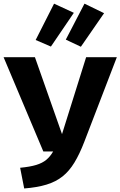

<svg xmlns="http://www.w3.org/2000/svg" viewBox="-25 -1028 668 1065"><path d="M623.1 -710.8 442.6 -241.5Q416.4 -173.3 387.7 -126.2Q359 -79 322.1 -49.5Q285.1 -20 233.3 -4.1Q181.5 11.8 109.2 17.4L86.7 -97.4Q141.5 -102.6 175.9 -113.1Q210.3 -123.6 232.1 -141.8Q253.8 -160 269.7 -187.7H215.4L-5.1 -710.8H168.7L319 -284.1L452.8 -710.8ZM172.8 -806.2 274.9 -1007.7 384.6 -956.9 257.4 -769.7ZM340 -808.2 443.6 -1007.7 552.3 -954.9 423.6 -768.7Z"/></svg>

Font: FiraCode Nerd Font Mono
Style: Bold
Weight: 700
Monospace: yes
Designer: Carrois Corporate, Edenspiekermann AG, Nikita Prokopov
Foundry: Carrois Corporate, Edenspiekermann AG, Nikita Prokopov
Version: Version 6.002;Nerd Fonts 3.3.0